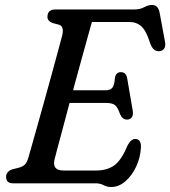

<svg xmlns="http://www.w3.org/2000/svg" viewBox="-20 -738 685 773"><path d="M364 0H32.5Q16.5 0 10.5 -7.5Q4.5 -15 4.5 -26Q4.5 -37.5 11.5 -45Q18.5 -52.5 28.5 -56L56.5 -63Q71 -67 79.5 -75Q88 -83 94 -102.5Q97.5 -115 107.8 -151Q118 -187 132 -236.8Q146 -286.5 161.2 -341.2Q176.5 -396 190.5 -447.5Q204.5 -499 215.2 -538.2Q226 -577.5 230.5 -595.5Q239 -632 217.5 -638.5L191 -645.5Q171 -653.5 171 -670Q171 -700 204.5 -700H522Q544.5 -700 560.5 -709Q576.5 -718 592 -718Q617.5 -718 623 -685L644.5 -569Q647.5 -552 641.2 -542.8Q635 -533.5 623 -532Q609.5 -530.5 600 -538.5Q590.5 -546.5 583.5 -567Q568.5 -614.5 549 -632Q529.5 -649.5 501 -649.5H350Q344 -628 332 -585.2Q320 -542.5 305 -487.5Q290 -432.5 274 -374.5H406Q424 -374.5 432.5 -385Q441 -395.5 443 -427.5Q448.5 -447.5 466 -447.5Q478 -447.5 484.2 -440.8Q490.5 -434 492 -423L514.5 -292Q517 -273.5 510 -265Q503 -256.5 491 -256.5Q472.5 -256.5 463 -279Q453.5 -307.5 442 -315.5Q430.5 -323.5 409 -323.5H260Q245.5 -269 232.8 -221.2Q220 -173.5 211 -140Q202 -106.5 199.5 -95.5Q189 -51.5 236.5 -51.5H366Q411 -51.5 440 -72.2Q469 -93 493 -151.5Q507 -178.5 524.5 -178.5Q548 -178.5 547.5 -146Q545.5 -104 528.2 -67.2Q511 -30.5 484.5 -7.8Q458 15 427.5 15Q411 15 397.2 7.5Q383.5 0 364 0Z"/></svg>

Font: Fraunces 72pt S100
Style: Italic
Weight: 400
Italic angle: -16°
Version: Version 1.000; ttfautohint (v1.8.3)